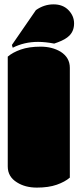

<svg xmlns="http://www.w3.org/2000/svg" viewBox="-20 -853 360 882"><path d="M300.8 -541.5Q300.8 -588.4 258.8 -615.2Q219.7 -638.7 166.5 -638.7Q113.3 -638.7 75.7 -625.5Q38.1 -612.3 15.6 -592.8V-88.4Q15.6 -41 58.1 -15.1Q95.7 8.8 149.4 8.8Q203.1 8.8 240.7 -4.4Q278.3 -17.6 300.8 -37.1ZM34.7 -646.5Q36.6 -640.6 36.6 -639.9Q36.6 -639.2 37.4 -637.2Q38.1 -635.3 38.6 -633.8Q91.3 -660.6 154.8 -660.6Q188 -660.6 229 -652.8L245.6 -658.7Q281.2 -671.9 298.3 -689Q320.3 -710.9 320.3 -745.4Q320.3 -779.8 294.7 -806.4Q269 -833 225.8 -833Q182.6 -833 145 -806.6Z"/></svg>

Font: Friends & Family
Style: Regular
Weight: 400
Designer: Sarang Kulkarni, Maithili Shingre, Noopur Datye
Foundry: Ek Type
Version: Version 1.000;hotconv 1.0.117;makeotfexe 2.5.65602